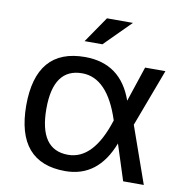

<svg xmlns="http://www.w3.org/2000/svg" viewBox="-79 -774 825 850"><g transform="rotate(10 334.0 -349.0)"><path d="M48.8 -256.3Q48.8 -512.7 268.6 -512.7Q430.2 -512.7 485.4 -354.5L538.1 -512.7H629.4L532.7 -254.9L622.6 0H529.8L478 -161.1Q416.5 0 268.6 0Q49.8 0 48.8 -256.3ZM268.6 -73.2Q383.3 -73.2 441.9 -258.3Q383.3 -439.5 268.6 -439.5Q139.2 -439.5 139.2 -258.3Q139.2 -73.2 268.6 -73.2ZM334 -698.2H450.7L334 -581.5H253.9Z"/></g></svg>

Font: Sansation
Style: Regular
Weight: 400
Designer: Bernd Montag
Version: Version 1.301